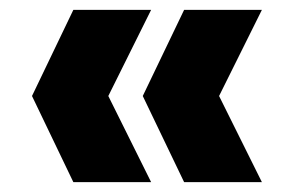

<svg xmlns="http://www.w3.org/2000/svg" viewBox="-20 -490 597 390"><path d="M287 -120H129L45 -295L129 -470H287L200 -295ZM512 -120H354L270 -295L354 -470H512L425 -295Z"/></svg>

Font: SVN-Poppins
Style: Bold
Weight: 700
Designer: Ninad Kale (Devanagari), Jonny Pinhorn (Latin)
Foundry: Indian Type Foundry
Version: Version 3.200;PS 1.000;hotconv 16.6.54;makeotf.lib2.5.65590